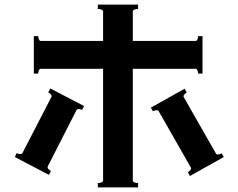

<svg xmlns="http://www.w3.org/2000/svg" viewBox="-20 -796 1040 840"><path d="M561 -6Q561 -1 568.5 2Q576 5 584 5V24H408V5Q416 5 423.5 2Q431 -1 431 -6V-495H158Q153 -495 150 -487.5Q147 -480 147 -474H128V-638H147Q147 -632 150 -624.5Q153 -617 158 -617H431V-746Q431 -751 423.5 -754Q416 -757 408 -757V-776H584V-757Q576 -757 568.5 -754Q561 -751 561 -746V-617H836Q841 -617 844 -624.5Q847 -632 847 -638H866V-474H847Q847 -480 844 -487.5Q841 -495 836 -495H561ZM200 -409 348 -332 339 -315Q331 -319 324 -319Q318 -319 315 -315L189 -68Q188 -67 188 -65Q188 -57 203 -48L194 -31L45 -109L53 -126Q61 -122 69 -122Q75 -122 78 -126L205 -372Q206 -373 206 -375Q206 -383 191 -392ZM959 -109 811 -26 802 -43Q808 -46 813 -52Q818 -58 815 -63L674 -310Q673 -314 666 -314Q659 -314 649 -309L640 -325L788 -408L797 -391Q791 -388 786 -382Q781 -376 784 -371L925 -124Q926 -120 933 -120Q940 -120 950 -125Z"/></svg>

Font: Aoboshi One
Style: Regular
Weight: 400
Designer: IKIMOJI
Foundry: Natsumi Matsuba
Version: Version 1.000; ttfautohint (v1.8.3)